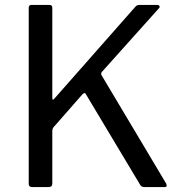

<svg xmlns="http://www.w3.org/2000/svg" viewBox="-20 -762 741 782"><path d="M659 -7Q659 0 651 0H569Q556 0 551 -9L330 -378Q328 -383 324 -383Q321 -383 315 -377L200 -246Q193 -239 193 -228V-15Q193 -7 189 -3.5Q185 0 176 0H112Q97 0 97 -13V-730Q97 -742 108 -742H182Q193 -742 193 -730V-363Q193 -356 196 -356Q197 -356 202 -361L530 -733Q534 -738 538 -740Q542 -742 550 -742H619Q627 -742 629.5 -737.5Q632 -733 627 -728L394 -468Q392 -464 392 -461.5Q392 -459 394 -455L657 -14Q659 -8 659 -7Z"/></svg>

Font: n
Style: Regular
Weight: 400
Designer: Pablo Impallari, Rodrigo Fuenzalida
Foundry: Impallari Type
Version: Version 1.002; ttfautohint (v1.5)